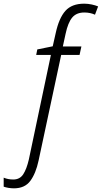

<svg xmlns="http://www.w3.org/2000/svg" viewBox="-144 -785 554 1045"><path d="M-68 240Q-83 240 -98 237.5Q-113 235 -124 231V182Q-112 187 -99 189.5Q-86 192 -72 192Q-36 192 -17.5 163.5Q1 135 13 83L133 -486H53L59 -516L143 -533L159 -604Q177 -687 212 -726Q247 -765 314 -765Q335 -765 355.5 -760.5Q376 -756 390 -750L373 -705Q360 -711 345.5 -714Q331 -717 315 -717Q272 -717 249 -689.5Q226 -662 213 -601L198 -532H299L289 -486H189L66 89Q51 159 21 199.5Q-9 240 -68 240Z"/></svg>

Font: Noto Sans SemiCondensed Light
Style: Italic
Weight: 300
Width: 4
Italic angle: -12°
Designer: Monotype Design Team
Foundry: Monotype Imaging Inc.
Version: Version 2.013; ttfautohint (v1.8.4.7-5d5b)